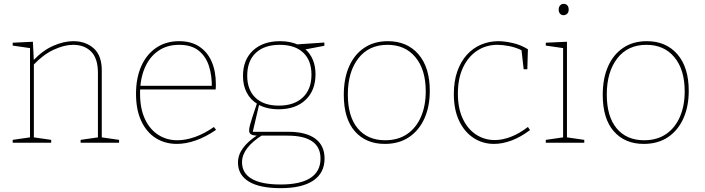

<svg xmlns="http://www.w3.org/2000/svg" viewBox="-20 -742 3663 998"><path d="M46 0V-15L143 -29L136 -21V-499L143 -491L46 -505V-520L151 -525L156 -424L152 -427Q202 -480 257 -504Q312 -528 361 -528Q427 -528 469 -489Q511 -450 509 -368V-21L502 -29L599 -15V0H399V-15L496 -29L489 -21V-363Q489 -438 454 -473.5Q419 -509 360 -509Q314 -509 259 -483.5Q204 -458 152 -403L156 -414V-21L149 -29L246 -15V0Z M899 6Q838 6 790 -24Q742 -54 714.5 -112.5Q687 -171 687 -254Q687 -337 714.5 -398.5Q742 -460 792.5 -494Q843 -528 911 -528Q974 -528 1016.5 -499.5Q1059 -471 1080.5 -421Q1102 -371 1102 -305Q1102 -300 1102 -294Q1102 -288 1101 -277H696V-296H1090L1081 -290Q1082 -349 1066 -399Q1050 -449 1012.5 -479Q975 -509 911 -509Q848 -509 802.5 -477.5Q757 -446 732.5 -389Q708 -332 708 -256Q708 -178 733 -124Q758 -70 802 -41.5Q846 -13 902 -13Q945 -13 993.5 -30Q1042 -47 1092 -82L1103 -67Q1049 -30 997.5 -12Q946 6 899 6Z M1439 236Q1329 236 1273 201.5Q1217 167 1217 103Q1217 63 1243.5 27Q1270 -9 1319 -40L1322 -37Q1297 -37 1286 -43Q1275 -49 1275 -63Q1275 -70 1276 -76.5Q1277 -83 1280.5 -96Q1284 -109 1292.5 -135Q1301 -161 1316 -206L1319 -201Q1282 -223 1262.5 -260.5Q1243 -298 1243 -347Q1243 -431 1295 -479.5Q1347 -528 1436 -528Q1490 -528 1531 -509L1520 -511L1666 -521V-504L1561 -484L1565 -488Q1592 -465 1606 -431.5Q1620 -398 1620 -356Q1620 -272 1568.5 -223Q1517 -174 1428 -174Q1368 -174 1323 -198L1328 -203L1292 -49L1287 -57H1478Q1570 -57 1618.5 -21.5Q1667 14 1667 82Q1667 157 1608.5 196.5Q1550 236 1439 236ZM1439 217Q1541 217 1593.5 183Q1646 149 1646 82Q1646 23 1603 -7Q1560 -37 1474 -37H1331L1344 -40Q1238 27 1238 101Q1238 158 1288.5 187.5Q1339 217 1439 217ZM1429 -193Q1509 -193 1554 -235.5Q1599 -278 1599 -354Q1599 -428 1556 -468.5Q1513 -509 1434 -509Q1354 -509 1309.5 -467Q1265 -425 1265 -348Q1265 -275 1308 -234Q1351 -193 1429 -193Z M1996 -528Q2096 -528 2155 -460Q2214 -392 2214 -270Q2214 -188 2186 -126Q2158 -64 2106 -29Q2054 6 1980 6Q1882 6 1824.5 -59.5Q1767 -125 1767 -249Q1767 -334 1794.5 -396.5Q1822 -459 1873.5 -493.5Q1925 -528 1996 -528ZM1994 -509Q1897 -509 1842.5 -438.5Q1788 -368 1788 -251Q1788 -136 1839.5 -74.5Q1891 -13 1982 -13Q2049 -13 2096 -45Q2143 -77 2168 -134.5Q2193 -192 2193 -267Q2193 -380 2139.5 -444.5Q2086 -509 1994 -509Z M2548 6Q2489 6 2441.5 -25Q2394 -56 2366.5 -114Q2339 -172 2339 -253Q2339 -320 2357 -371Q2375 -422 2406.5 -457Q2438 -492 2480.5 -510Q2523 -528 2571 -528Q2602 -528 2644.5 -518.5Q2687 -509 2724 -486L2721 -382H2702L2690 -488L2695 -479Q2661 -496 2626 -502.5Q2591 -509 2567 -509Q2506 -509 2459.5 -478Q2413 -447 2386.5 -390.5Q2360 -334 2360 -255Q2360 -179 2385.5 -125Q2411 -71 2454.5 -42.5Q2498 -14 2552 -14Q2592 -14 2636 -31Q2680 -48 2724 -82L2735 -66Q2686 -29 2638.5 -11.5Q2591 6 2548 6Z M2927 -21 2920 -29 3017 -15V0H2817V-15L2914 -29L2907 -21V-499L2914 -491L2817 -505V-520L2927 -525ZM2909 -663Q2898 -663 2891 -671Q2884 -679 2884 -692Q2884 -706 2891.5 -714Q2899 -722 2910 -722Q2922 -722 2929 -714Q2936 -706 2936 -692Q2936 -678 2928 -670.5Q2920 -663 2909 -663Z M3342 -528Q3442 -528 3501 -460Q3560 -392 3560 -270Q3560 -188 3532 -126Q3504 -64 3452 -29Q3400 6 3326 6Q3228 6 3170.5 -59.5Q3113 -125 3113 -249Q3113 -334 3140.5 -396.5Q3168 -459 3219.5 -493.5Q3271 -528 3342 -528ZM3340 -509Q3243 -509 3188.5 -438.5Q3134 -368 3134 -251Q3134 -136 3185.5 -74.5Q3237 -13 3328 -13Q3395 -13 3442 -45Q3489 -77 3514 -134.5Q3539 -192 3539 -267Q3539 -380 3485.5 -444.5Q3432 -509 3340 -509Z"/></svg>

Font: Bitter Thin Thin
Style: Regular
Weight: 250
Version: Version 2.002